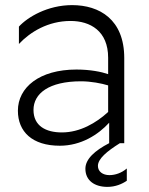

<svg xmlns="http://www.w3.org/2000/svg" viewBox="-20 -560 581 751"><path d="M407 0C351 29 314 62 314 100C314 147 351 171 400 171C431 171 457 160 476 147V99C455 117 430 125 408 125C382 125 363 111 363 89C363 61 398 32 449 0H466V-333C466 -484 369 -540 262 -540C166 -540 88 -493 54 -456V-388C98 -435 168 -478 256 -478C333 -478 403 -439 403 -334V-270C377 -279 333 -288 279 -288C134 -288 50 -218 50 -127C50 -45 106 10 214 10C297 10 364 -33 407 -80ZM111 -130C111 -194 171 -242 297 -242C335 -242 377 -234 403 -226V-122C356 -79 293 -42 222 -42C160 -42 111 -67 111 -130Z"/></svg>

Font: Roundo
Style: Regular
Weight: 400
Designer: Shiva Nallaperumal
Foundry: Indian Type Foundry
Version: Version 2.000